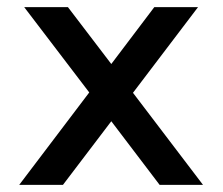

<svg xmlns="http://www.w3.org/2000/svg" viewBox="-20 -520 626 540"><path d="M48 -500 231 -260 34 0H157L293 -179L429 0H551L354 -259L537 -500H414L293 -340L171 -500Z"/></svg>

Font: LT Wave Text Medium
Style: Regular
Weight: 500
Designer: Daniel Lyons
Version: Version 2.5 (Glyphs App)